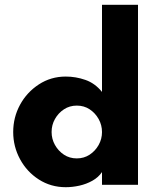

<svg xmlns="http://www.w3.org/2000/svg" viewBox="-20 -770 655 800"><path d="M254 10Q192 10 142 -22Q92 -54 63.5 -106.7Q35 -159.5 35 -219.7Q35 -281 63.4 -333.3Q91.8 -385.6 141.9 -418.3Q192 -451 254 -451Q296 -451 336 -437Q376 -423 405 -387V-750H555V0H405V-53Q390 -31 365 -17Q340 -3 311 3.5Q282 10 254 10ZM299.9 -110Q330 -110 353.5 -125.5Q377 -141 391 -165.9Q405 -190.9 405 -219.6Q405 -249 391 -274Q377 -299 353.6 -314.5Q330.2 -330 300.1 -330Q270 -330 246.5 -314.5Q223 -299 209 -274.2Q195 -249.5 195 -219.9Q195 -191 209 -166Q223 -141 246.4 -125.5Q269.8 -110 299.9 -110Z"/></svg>

Font: Teachers
Style: Regular
Weight: 400
Designer: Alfredo Marco Pradil, Chank Diesel
Version: Version 1.001